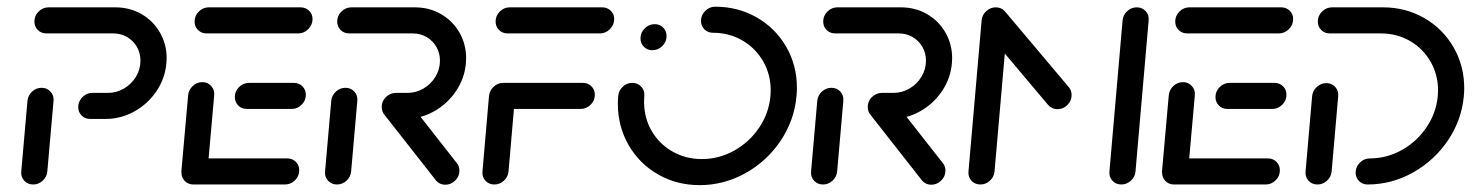

<svg xmlns="http://www.w3.org/2000/svg" viewBox="-20 -540 4316 562"><path d="M77 0Q61.1 0 50.9 -11.1Q40.7 -22.2 42.2 -38.1L60.4 -244.8Q61.9 -260.7 73.9 -271.9Q85.9 -283 101.9 -283Q117.4 -283 127.8 -271.9Q138.1 -260.7 136.7 -244.8L118.5 -38.1Q117 -22.2 105 -11.1Q93 0 77 0ZM208.9 -226.7Q208.9 -237.4 214.6 -247Q220.4 -256.7 229.8 -262.4Q239.3 -268.1 250 -268.1H295.9Q321.1 -268.1 343 -280.9Q364.8 -293.7 378 -315.4Q391.1 -337 391.1 -362.6Q391.1 -384.8 380.6 -403Q370 -421.1 351.9 -431.7Q333.7 -442.2 311.1 -442.2H115.6Q100.7 -442.2 90.7 -452.2Q80.7 -462.2 80.7 -477Q80.7 -494.1 93.1 -506.3Q105.6 -518.5 122.2 -518.5H317.8Q360 -518.5 394.3 -498.7Q428.5 -478.9 448.1 -444.8Q467.8 -410.7 467.8 -369.3Q467.8 -364.8 467 -355.2Q463.3 -310.7 438 -273.1Q412.6 -235.6 373.1 -213.7Q333.7 -191.9 289.3 -191.9H243.7Q228.9 -191.9 218.9 -201.9Q208.9 -211.9 208.9 -226.7Z M510.7 -36.3 530.7 -261.5Q532.2 -277 544.3 -288.3Q556.3 -299.6 572.2 -299.6Q587.8 -299.6 598.1 -288.3Q608.5 -277 607 -261.5L587 -36.3ZM855.9 -41.5Q855.9 -24.4 843.5 -12.2Q831.1 0 814.4 0H545.9Q531.1 0 521.1 -10Q511.1 -20 511.1 -34.8Q511.1 -51.9 523.5 -64.1Q535.9 -76.3 552.2 -76.3H821.1Q835.9 -76.3 845.9 -66.3Q855.9 -56.3 855.9 -41.5ZM667.4 -255.9Q667.4 -273 679.8 -285.2Q692.2 -297.4 708.9 -297.4H840.4Q855.2 -297.4 865.2 -287.4Q875.2 -277.4 875.2 -262.6Q875.2 -245.6 862.8 -233.3Q850.4 -221.1 833.7 -221.1H702.2Q687.4 -221.1 677.4 -231.1Q667.4 -241.1 667.4 -255.9ZM549.6 -477Q549.6 -494.1 562 -506.3Q574.4 -518.5 591.1 -518.5H859.6Q874.4 -518.5 884.6 -508.7Q894.8 -498.9 894.8 -484.4Q894.8 -467.4 882.4 -454.8Q870 -442.2 853 -442.2H584.4Q569.6 -442.2 559.6 -452.2Q549.6 -462.2 549.6 -477Z M966.3 0Q950.4 0 940.2 -11.1Q930 -22.2 931.5 -38.1L949.6 -244.8Q951.1 -260.7 963.1 -271.9Q975.2 -283 991.1 -283Q1007 -283 1017.2 -271.9Q1027.4 -260.7 1025.9 -244.8L1007.8 -38.1Q1006.3 -22.2 994.3 -11.1Q982.2 0 966.3 0ZM1324.8 -40.4Q1324.8 -23.7 1312.4 -11.5Q1300 0.7 1283.3 0.7Q1275.2 0.7 1268.3 -2.4Q1261.5 -5.6 1256.7 -11.1L1105.9 -203.3Q1097.4 -213 1097.4 -226.7Q1097.4 -243.3 1109.8 -255.6Q1122.2 -267.8 1138.9 -267.8Q1147 -267.8 1154.1 -264.6Q1161.1 -261.5 1165.6 -255.9L1316.3 -63.7Q1324.8 -54.1 1324.8 -40.4ZM1097.4 -227.4Q1097.4 -238.1 1103.1 -247.6Q1108.9 -257 1118.5 -262.6Q1128.1 -268.1 1138.9 -268.1H1172.6Q1197.8 -268.1 1219.6 -280.9Q1241.5 -293.7 1254.6 -315.4Q1267.8 -337 1267.8 -362.6Q1267.8 -384.8 1257.2 -403Q1246.7 -421.1 1228.5 -431.7Q1210.4 -442.2 1187.8 -442.2H1001.9Q987 -442.2 977 -452.2Q967 -462.2 967 -477Q967 -494.1 979.4 -506.3Q991.9 -518.5 1008.5 -518.5H1194.4Q1236.7 -518.5 1270.9 -498.7Q1305.2 -478.9 1324.8 -444.8Q1344.4 -410.7 1344.4 -369.3Q1344.4 -364.8 1343.7 -355.2Q1340 -310.7 1314.6 -273.1Q1289.3 -235.6 1249.8 -213.7Q1210.4 -191.9 1165.9 -191.9H1132.6Q1117.8 -191.9 1107.6 -202Q1097.4 -212.2 1097.4 -227.4Z M1487.8 -261.1 1468.5 -38.1Q1467 -22.2 1455 -11.1Q1443 0 1427 0Q1411.1 0 1400.9 -11.1Q1390.7 -22.2 1392.2 -38.1L1411.5 -261.1ZM1721.1 -262.6Q1721.1 -245.6 1708.7 -233.3Q1696.3 -221.1 1679.6 -221.1H1446.3Q1431.5 -221.1 1421.5 -231.1Q1411.5 -241.1 1411.5 -255.9Q1411.5 -273 1423.9 -285.2Q1436.3 -297.4 1453 -297.4H1686.3Q1701.1 -297.4 1711.1 -287.4Q1721.1 -277.4 1721.1 -262.6ZM1430.7 -477Q1430.7 -494.1 1443.1 -506.3Q1455.6 -518.5 1472.2 -518.5H1742.6Q1757.4 -518.5 1767.6 -508.7Q1777.8 -498.9 1777.8 -484.4Q1777.8 -467.4 1765.4 -454.8Q1753 -442.2 1735.9 -442.2H1465.6Q1450.7 -442.2 1440.7 -452.2Q1430.7 -462.2 1430.7 -477Z M1854.8 -427.8Q1854.8 -444.8 1867.2 -457Q1879.6 -469.3 1896.3 -469.3Q1911.1 -469.3 1921.1 -459.3Q1931.1 -449.3 1931.1 -434.4Q1931.1 -417.4 1918.7 -405.2Q1906.3 -393 1889.6 -393Q1874.8 -393 1864.8 -403Q1854.8 -413 1854.8 -427.8ZM2031.9 -478.9Q2031.9 -495.9 2044.3 -508.1Q2056.7 -520.4 2073.3 -520.4Q2140.4 -520.4 2195.2 -488.9Q2250 -457.4 2281.3 -403.1Q2312.6 -348.9 2312.6 -283Q2312.6 -271.5 2311.5 -259.3Q2305.2 -188.1 2265 -128.1Q2224.8 -68.1 2161.9 -33.1Q2098.9 1.9 2027.8 1.9Q1960.7 1.9 1905.9 -29.6Q1851.1 -61.1 1819.8 -115.7Q1788.5 -170.4 1788.5 -236.3Q1788.5 -247.8 1789.6 -259.3Q1791.1 -275.2 1803 -286.3Q1814.8 -297.4 1830.7 -297.4Q1846.7 -297.4 1857 -286.3Q1867.4 -275.2 1865.9 -259.3Q1865.2 -248.1 1865.2 -242.2Q1865.2 -195.6 1887.2 -157.2Q1909.3 -118.9 1948 -96.7Q1986.7 -74.4 2034.4 -74.4Q2084.8 -74.4 2129.3 -99.3Q2173.7 -124.1 2202.2 -166.5Q2230.7 -208.9 2235.2 -259.3Q2235.9 -270.4 2235.9 -275.6Q2235.9 -322.2 2213.7 -360.7Q2191.5 -399.3 2152.8 -421.7Q2114.1 -444.1 2066.7 -444.1Q2051.9 -444.1 2041.9 -454.1Q2031.9 -464.1 2031.9 -478.9Z M2388.9 0Q2373 0 2362.8 -11.1Q2352.6 -22.2 2354.1 -38.1L2372.2 -244.8Q2373.7 -260.7 2385.7 -271.9Q2397.8 -283 2413.7 -283Q2429.6 -283 2439.8 -271.9Q2450 -260.7 2448.5 -244.8L2430.4 -38.1Q2428.9 -22.2 2416.9 -11.1Q2404.8 0 2388.9 0ZM2747.4 -40.4Q2747.4 -23.7 2735 -11.5Q2722.6 0.7 2705.9 0.7Q2697.8 0.7 2690.9 -2.4Q2684.1 -5.6 2679.3 -11.1L2528.5 -203.3Q2520 -213 2520 -226.7Q2520 -243.3 2532.4 -255.6Q2544.8 -267.8 2561.5 -267.8Q2569.6 -267.8 2576.7 -264.6Q2583.7 -261.5 2588.1 -255.9L2738.9 -63.7Q2747.4 -54.1 2747.4 -40.4ZM2520 -227.4Q2520 -238.1 2525.7 -247.6Q2531.5 -257 2541.1 -262.6Q2550.7 -268.1 2561.5 -268.1H2595.2Q2620.4 -268.1 2642.2 -280.9Q2664.1 -293.7 2677.2 -315.4Q2690.4 -337 2690.4 -362.6Q2690.4 -384.8 2679.8 -403Q2669.3 -421.1 2651.1 -431.7Q2633 -442.2 2610.4 -442.2H2424.4Q2409.6 -442.2 2399.6 -452.2Q2389.6 -462.2 2389.6 -477Q2389.6 -494.1 2402 -506.3Q2414.4 -518.5 2431.1 -518.5H2617Q2659.3 -518.5 2693.5 -498.7Q2727.8 -478.9 2747.4 -444.8Q2767 -410.7 2767 -369.3Q2767 -364.8 2766.3 -355.2Q2762.6 -310.7 2737.2 -273.1Q2711.9 -235.6 2672.4 -213.7Q2633 -191.9 2588.5 -191.9H2555.2Q2540.4 -191.9 2530.2 -202Q2520 -212.2 2520 -227.4Z M2894.8 -518.5Q2910.7 -518.5 2920.9 -507.4Q2931.1 -496.3 2929.6 -480.4L2891.1 -38.1Q2889.6 -22.2 2877.6 -11.1Q2865.6 0 2849.6 0Q2833.7 0 2823.5 -11.1Q2813.3 -22.2 2814.8 -38.1L2853.3 -480.4Q2854.8 -496.3 2866.9 -507.4Q2878.9 -518.5 2894.8 -518.5ZM3116.7 -261.5Q3116.7 -244.8 3104.3 -232.6Q3091.9 -220.4 3075.2 -220.4Q3067 -220.4 3060 -223.7Q3053 -227 3048.1 -232.6L2864.1 -451.1Q2855.9 -461.1 2855.9 -473.3Q2855.9 -490.4 2868.3 -503Q2880.7 -515.6 2897.8 -515.6Q2913.3 -515.6 2924.4 -503.3L3108.9 -284.4Q3116.7 -274.8 3116.7 -261.5ZM3307.4 -518.5Q3323.3 -518.5 3333.5 -507.4Q3343.7 -496.3 3342.2 -480.4L3303.7 -38.1Q3302.2 -22.2 3290.2 -11.1Q3278.1 0 3262.2 0Q3246.3 0 3236.1 -11.1Q3225.9 -22.2 3227.4 -38.1L3265.9 -480.4Q3267.4 -496.3 3279.4 -507.4Q3291.5 -518.5 3307.4 -518.5Z M3381.1 -36.3 3401.1 -261.5Q3402.6 -277 3414.6 -288.3Q3426.7 -299.6 3442.6 -299.6Q3458.1 -299.6 3468.5 -288.3Q3478.9 -277 3477.4 -261.5L3457.4 -36.3ZM3726.3 -41.5Q3726.3 -24.4 3713.9 -12.2Q3701.5 0 3684.8 0H3416.3Q3401.5 0 3391.5 -10Q3381.5 -20 3381.5 -34.8Q3381.5 -51.9 3393.9 -64.1Q3406.3 -76.3 3422.6 -76.3H3691.5Q3706.3 -76.3 3716.3 -66.3Q3726.3 -56.3 3726.3 -41.5ZM3537.8 -255.9Q3537.8 -273 3550.2 -285.2Q3562.6 -297.4 3579.3 -297.4H3710.7Q3725.6 -297.4 3735.6 -287.4Q3745.6 -277.4 3745.6 -262.6Q3745.6 -245.6 3733.1 -233.3Q3720.7 -221.1 3704.1 -221.1H3572.6Q3557.8 -221.1 3547.8 -231.1Q3537.8 -241.1 3537.8 -255.9ZM3420 -477Q3420 -494.1 3432.4 -506.3Q3444.8 -518.5 3461.5 -518.5H3730Q3744.8 -518.5 3755 -508.7Q3765.2 -498.9 3765.2 -484.4Q3765.2 -467.4 3752.8 -454.8Q3740.4 -442.2 3723.3 -442.2H3454.8Q3440 -442.2 3430 -452.2Q3420 -462.2 3420 -477Z M3862.2 -296.7Q3878.1 -296.7 3888.3 -285.6Q3898.5 -274.4 3897 -258.5L3877.8 -38.1Q3876.3 -22.2 3864.3 -11.1Q3852.2 0 3836.3 0Q3820.4 0 3810.2 -11.1Q3800 -22.2 3801.5 -38.1L3820.7 -258.5Q3822.2 -274.4 3834.4 -285.6Q3846.7 -296.7 3862.2 -296.7ZM3948.1 -34.8Q3948.1 -51.9 3960.6 -64.1Q3973 -76.3 3989.6 -76.3Q4039.3 -76.3 4083.3 -100.9Q4127.4 -125.6 4155.7 -167.6Q4184.1 -209.6 4188.5 -259.3Q4189.3 -270.4 4189.3 -275.6Q4189.3 -321.5 4167.2 -359.8Q4145.2 -398.1 4106.9 -420.2Q4068.5 -442.2 4021.5 -442.2H3872.2Q3857.4 -442.2 3847.4 -452.2Q3837.4 -462.2 3837.4 -477Q3837.4 -494.1 3849.8 -506.3Q3862.2 -518.5 3878.9 -518.5H4028.1Q4094.4 -518.5 4148.9 -487.2Q4203.3 -455.9 4234.6 -401.7Q4265.9 -347.4 4265.9 -282.2Q4265.9 -271.1 4264.8 -259.3Q4258.5 -188.9 4218.5 -129.4Q4178.5 -70 4115.9 -35Q4053.3 0 3983 0Q3968.1 0 3958.1 -10Q3948.1 -20 3948.1 -34.8Z"/></svg>

Font: 26F Galaxy Sans
Style: Bold Italic
Weight: 700
Italic angle: -5°
Designer: C₂₉H₂₅N₃O₅
Version: Version 1.200